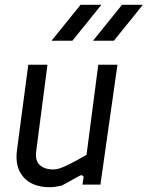

<svg xmlns="http://www.w3.org/2000/svg" viewBox="-20 -770 616 801"><path d="M188 11Q115 11 78 -31Q41 -73 51 -145L98 -500H178L131 -139Q126 -99 146.5 -81Q167 -63 202 -63Q213 -63 227 -67Q241 -71 267.5 -84Q294 -97 341 -124L390 -500H470L399 0H324L328 -25Q330 -34 324.5 -37.5Q319 -41 311 -36Q289 -24 271 -14Q253 -4 238 4Q226 7 213 9Q200 11 188 11ZM195 -600 316 -750H403L282 -600ZM368 -600 489 -750H576L455 -600Z"/></svg>

Font: Finlandica
Style: Italic
Weight: 400
Italic angle: -8°
Designer: Niklas Ekholm, Juho Hiilivirta, Jaakko Suomalainen
Foundry: Helsinki Type Studio
Version: Version 1.064